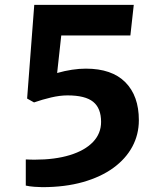

<svg xmlns="http://www.w3.org/2000/svg" viewBox="-20 -763 664 793"><path d="M154.5 10Q142 10 121.8 8.5Q101.5 7 86.5 3.5V-104.5Q96 -104 105.2 -103.8Q114.5 -103.5 123 -103.5Q207 -103.5 268.8 -122.5Q330.5 -141.5 364 -176.5Q397.5 -211.5 397.5 -259.5Q397.5 -316 364.8 -342.5Q332 -369 259 -369Q227.5 -369 191.2 -360.5Q155 -352 120.5 -340L92 -356L121.5 -743H532.5L518.5 -616.5H233L216 -461.5Q247.5 -470.5 277.5 -475Q307.5 -479.5 334.5 -479.5Q442 -479.5 497.8 -423.2Q553.5 -367 553.5 -266.5Q553.5 -207.5 526.5 -157.2Q499.5 -107 448 -69.5Q396.5 -32 322.5 -11Q248.5 10 154.5 10Z"/></svg>

Font: Koeln Type Sans
Style: Bold
Weight: 700
Designer: Eben Sorkin
Foundry: Eben Sorkin
Version: Version 2.001